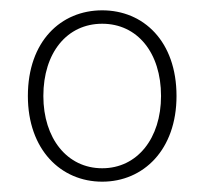

<svg xmlns="http://www.w3.org/2000/svg" viewBox="-20 -754 398 372"><path d="M178 -402C258 -402 322 -464 322 -568C322 -674 258 -734 178 -734C98 -734 34 -674 34 -568C34 -464 98 -402 178 -402ZM178 -428C110 -428 64 -486 64 -568C64 -652 110 -708 178 -708C246 -708 292 -652 292 -568C292 -486 246 -428 178 -428Z"/></svg>

Font: Assistant ExtraLight
Style: Regular
Weight: 275
Designer: Hebrew By Ben Nathan, Latin by Paul Hunt
Version: Version 2.001;PS 002.001;hotconv 1.0.88;makeotf.lib2.5.64775